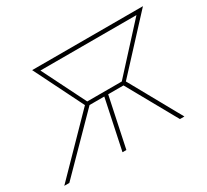

<svg xmlns="http://www.w3.org/2000/svg" viewBox="-135 -688 925 857"><g transform="rotate(-30 327.5 -259.5)"><path d="M-25 0 235 -266 109 -519H680L446 -266L594 0H571L428 -256H349L295 0H275L329 -256H253L1 0ZM252 -275H430L635 -499H140Z"/></g></svg>

Font: Raleway-v4020 Thin
Style: Italic
Weight: 250
Italic angle: -12°
Designer: Matt McInerney, Pablo Impallari, Rodrigo Fuenzalida
Foundry: Matt McInerney, Pablo Impallari, Rodrigo Fuenzalida
Version: Version 4.020;PS 004.020;hotconv 1.0.88;makeotf.lib2.5.64775